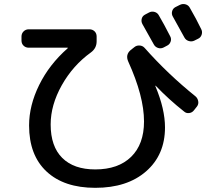

<svg xmlns="http://www.w3.org/2000/svg" viewBox="-20 -858 1040 938"><path d="M708 -796.9Q720.7 -803.7 734.9 -799.8Q749 -795.9 755.9 -783.2Q781.2 -740.2 811.5 -680.7Q818.4 -668 813.5 -654.3Q808.6 -640.6 795.9 -634.8L779.3 -626Q765.6 -619.1 751.5 -624Q737.3 -628.9 730.5 -642.6Q699.2 -699.2 675.8 -740.2Q668.9 -752.9 672.4 -766.6Q675.8 -780.3 689.5 -787.1ZM858.4 -834Q872.1 -840.8 886.2 -836.9Q900.4 -833 907.2 -820.3Q939.5 -764.6 962.9 -715.8Q969.7 -703.1 965.3 -689Q960.9 -674.8 948.2 -668.9L928.7 -659.2Q916 -653.3 901.9 -657.7Q887.7 -662.1 880.9 -674.8L824.2 -777.3Q817.4 -789.1 820.8 -802.7Q824.2 -816.4 836.9 -823.2ZM120.1 -625Q105.5 -625 95.2 -634.8Q85 -644.5 85 -660.2V-679.7Q85 -694.3 95.2 -704.6Q105.5 -714.8 120.1 -714.8H417Q431.6 -714.8 441.9 -705.1Q452.1 -695.3 452.1 -679.7V-656.2Q452.1 -622.1 423.8 -601.6Q335.9 -538.1 281.7 -441.4Q227.5 -344.7 227.5 -250Q227.5 -142.6 284.2 -86.4Q340.8 -30.3 445.3 -30.3Q557.6 -30.3 620.6 -91.8Q683.6 -153.3 683.6 -264.6Q683.6 -387.7 606.4 -557.6Q591.8 -590.8 618.2 -613.3L636.7 -627.9Q647.5 -636.7 662.1 -635.7Q676.8 -634.8 686.5 -624Q799.8 -496.1 934.6 -387.7Q945.3 -378.9 948.2 -364.3Q951.2 -349.6 942.4 -337.9L927.7 -319.3Q918.9 -307.6 904.3 -305.7Q889.6 -303.7 878.9 -313.5Q804.7 -372.1 741.2 -438.5Q740.2 -440.4 739.3 -439.5V-436.5Q786.1 -325.2 786.1 -235.4Q786.1 -101.6 693.8 -21Q601.6 59.6 445.3 59.6Q293 59.6 207.5 -20Q122.1 -99.6 122.1 -245.1Q122.1 -342.8 171.4 -442.9Q220.7 -543 310.5 -622.1Q311.5 -623 311.5 -624Q311.5 -625 310.5 -625Z"/></svg>

Font: Rounded-L Mgen+ 1m medium
Style: Regular
Weight: 500
Designer: [Source Han Sans]
Ryoko NISHIZUKA  (kana & ideographs); Paul D. Hunt (Latin, Greek & Cyrillic); Wenlong ZHANG  (bopomofo
Version: Version 1.059.20150602